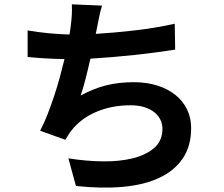

<svg xmlns="http://www.w3.org/2000/svg" viewBox="-20 -820 1040 890"><path d="M792 -590Q753 -584 705.5 -577.5Q658 -571 606.5 -565.5Q555 -560 502 -555.5Q449 -551 399 -548Q389 -503 377.5 -458Q366 -413 354 -377Q414 -410 472.5 -424.5Q531 -439 600 -439Q660 -439 709 -423.5Q758 -408 793 -380Q828 -352 847 -313Q866 -274 866 -227Q866 -143 827.5 -86Q789 -29 719 4Q649 37 550.5 46Q452 55 332 42L297 -86Q378 -73 456.5 -72Q535 -71 596.5 -86.5Q658 -102 695.5 -135Q733 -168 733 -223Q733 -245 723.5 -265Q714 -285 695 -300Q676 -315 648.5 -323.5Q621 -332 585 -332Q499 -332 427.5 -302Q356 -272 311 -215Q303 -205 297 -195Q291 -185 283 -172L166 -214Q184 -248 200 -289Q216 -330 230.5 -373.5Q245 -417 257 -461Q269 -505 279 -546Q231 -547 188.5 -549.5Q146 -552 108 -556V-679Q153 -671 205 -666Q257 -661 302 -660Q304 -671 305.5 -681Q307 -691 308 -700Q312 -732 313 -753.5Q314 -775 313 -800L453 -794Q445 -768 440 -743Q435 -718 430 -693L424 -663Q509 -668 604.5 -679Q700 -690 790 -710Z"/></svg>

Font: SpoqaHanSans-Bold
Style: Regular
Weight: 700
Designer: [Spoqa Han Sans] Dong-huui Kim \uAE40 \uB3D9 \uD718   [Noto Sans] Ryoko NISHIZUKA \u897F \u585A \u6DBC \u5B50  (kana & i
Foundry: Spoqa (http://www.spoqa-han-sans.com)
Version: Version 2.000